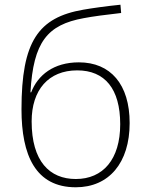

<svg xmlns="http://www.w3.org/2000/svg" viewBox="-20 -782 640 813"><path d="M301 11C441 11 529 -92 529 -261C529 -425 448 -518 314 -518C207 -518 140 -464 112 -391H109C121 -605 181 -677 334 -705C370 -712 430 -720 493 -727L490 -762C430 -756 367 -747 333 -741C142 -708 71 -607 71 -319C71 -125 130 11 301 11ZM301 -24C190 -24 114 -99 114 -268C114 -401 185 -484 307 -484C424 -484 489 -406 489 -256C489 -107 416 -24 301 -24Z"/></svg>

Font: Noto Sans Mono ExtraLight
Style: Regular
Weight: 200
Designer: Monotype Design Team
Foundry: Monotype Imaging Inc.
Version: Version 2.014